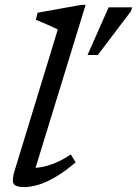

<svg xmlns="http://www.w3.org/2000/svg" viewBox="-20 -754 560 784"><path d="M216 -633.5Q207 -638.5 191.2 -645.5Q175.5 -652.5 158.2 -660Q141 -667.5 126.5 -673L133.5 -702L310.5 -734H329.5L117 -42L102.5 -69Q124 -67 150.8 -72Q177.5 -77 207.5 -89.5Q237.5 -102 269 -123.5L289 -91Q241.5 -51 202.8 -29Q164 -7 133.5 1.5Q103 10 79 10Q45.5 10 36.2 -3Q27 -16 40 -58ZM337.5 -529.5 423.5 -724H519.5L515 -708.5L379.5 -529.5Z"/></svg>

Font: Newsreader 9pt
Style: Italic
Weight: 400
Italic angle: -17°
Designer: Hugues Gentile
Foundry: Production Type
Version: Version 1.003